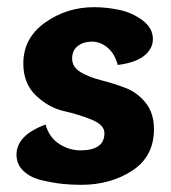

<svg xmlns="http://www.w3.org/2000/svg" viewBox="-20 -505 476 535"><path d="M308 -324Q300 -355 280 -372Q260 -389 236 -389Q213 -389 197 -377Q181 -365 181 -342Q181 -318 204.5 -304Q228 -290 261.5 -281.5Q295 -273 328.5 -260.5Q362 -248 385.5 -219Q409 -190 409 -145Q409 -69 348.5 -29.5Q288 10 206 10Q180 10 155 7.5Q130 5 97.5 -2.5Q65 -10 45.5 -28.5Q26 -47 26 -74Q26 -128 107 -158Q117 -122 145 -104Q173 -86 204 -86Q271 -86 271 -134Q271 -157 235.5 -171.5Q200 -186 158 -195.5Q116 -205 80.5 -238.5Q45 -272 45 -328Q45 -399 105.5 -442Q166 -485 242 -485Q277 -485 312.5 -477.5Q348 -470 377 -448.5Q406 -427 406 -396Q406 -369 381.5 -349.5Q357 -330 308 -324Z"/></svg>

Font: Overlock
Style: Black
Weight: 900
Designer: Dario Muhafara
Foundry: Dario Manuel Muhafara
Version: Version 1.001